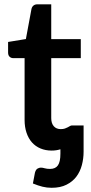

<svg xmlns="http://www.w3.org/2000/svg" viewBox="-20 -690 424 890"><path d="M260 2Q241 8 219.5 8Q191 8 167.8 -1.8Q144.5 -11.5 128.2 -29.8Q112 -48 103 -74.5Q94 -101 94 -134V-420.5H41.5Q31.5 -420.5 24.5 -427Q17.5 -433.5 17.5 -446.5V-495.5L100 -509L126 -649Q128.5 -659 135.5 -664.5Q142.5 -670 153.5 -670H217.5V-508.5H354.5V-420.5H217.5V-142.5Q217.5 -118.5 229.2 -105Q241 -91.5 261.5 -91.5Q273 -91.5 280.8 -94.2Q288.5 -97 294.2 -100Q300 -103 304.5 -105.8Q309 -108.5 313.5 -108.5H367.5V13.5Q367.5 45 359.5 75.2Q351.5 105.5 334 128.8Q316.5 152 288.2 166.2Q260 180.5 219.5 180.5Q197.5 180.5 177.2 175.5Q157 170.5 132.5 160.5L142 110.5Q146 96 154 91.5Q162 87 169.5 87Q177 87 187.2 90Q197.5 93 212 93Q237 93 248.5 76.5Q260 60 260 22.5Z"/></svg>

Font: Lato 2
Style: Bold
Weight: 700
Designer: Lukasz Dziedzic with Adam Twardoch and Botio Nikoltchev
Foundry: tyPoland Lukasz Dziedzic
Version: Version 2.015; 2015-08-06; http://www.latofonts.com/